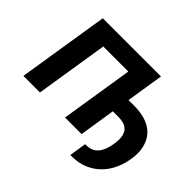

<svg xmlns="http://www.w3.org/2000/svg" viewBox="-187 -977 1409 1409"><g transform="rotate(45 517.5 -272.0)"><path d="M36 0H208L298 -567H558L468 0H640L684 -280H743C843 -280 876 -224 859 -119C845 -29 808 34 723 34H711L690 167H702C752 167 797 159 836 141C937 96 1005 2 1026 -128C1034 -176 1033 -217 1024 -254C999 -360 911 -420 766 -420H707L753 -711H149Z"/></g></svg>

Font: Asimov Pro
Style: UltObl
Weight: 900
Designer: Google
Version: Version 2.000980; 2014